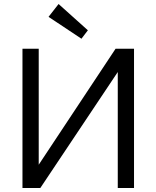

<svg xmlns="http://www.w3.org/2000/svg" viewBox="-20 -937 780 957"><path d="M386 -744 222 -853 272 -917 418 -786ZM92 0V-694H173V-116L556 -694H648V0H567V-578L181 0Z"/></svg>

Font: Cantarell
Style: Regular
Weight: 400
Designer: Dave Crossland, Nikolaus Waxweiler, Florian Fecher, Jacques Le Bailly, Eben Sorkin, Alexei Vanyashin, Alexios Zavras, Em
Version: Version 0.303